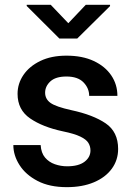

<svg xmlns="http://www.w3.org/2000/svg" viewBox="-20 -770 555 800"><path d="M356.9 -143.1Q356.9 -160.6 348.1 -174.8Q339.4 -189 314.7 -200.9Q290 -212.9 242.2 -222.7Q157.7 -240.7 105.5 -276.6Q53.2 -312.5 53.2 -378.9Q53.2 -421.9 77.9 -458Q102.5 -494.1 148.2 -516.1Q193.8 -538.1 256.8 -538.1Q323.2 -538.1 370.6 -515.9Q418 -493.7 443.6 -455.8Q469.2 -418 469.2 -370.6H351.6Q351.6 -402.3 327.9 -426.8Q304.2 -451.2 256.8 -451.2Q211.9 -451.2 189.9 -430.9Q168 -410.6 168 -383.8Q168 -357.4 190.4 -341.3Q212.9 -325.2 277.3 -311Q368.2 -291.5 420.2 -256.1Q472.2 -220.7 472.2 -149.4Q472.2 -103 445.8 -66.9Q419.4 -30.8 371.3 -10.5Q323.2 9.8 258.3 9.8Q186 9.8 136.5 -16.1Q86.9 -42 61.3 -82.3Q35.6 -122.6 35.6 -165.5H149.4Q151.4 -132.8 167.7 -113.5Q184.1 -94.2 208.7 -85.7Q233.4 -77.1 259.8 -77.1Q307.1 -77.1 332 -95.9Q356.9 -114.7 356.9 -143.1ZM191.4 -750 264.6 -673.3 337.4 -750H438.5V-744.6L301.8 -609.4H227.5L91.3 -745.1V-750Z"/></svg>

Font: Vazirmatn RD Medium
Style: Regular
Weight: 500
Designer: Saber Rastikerdar
Foundry: Saber Rastikerdar
Version: Version 33.003